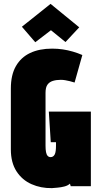

<svg xmlns="http://www.w3.org/2000/svg" viewBox="-20 -961 522 991"><path d="M389 -820 241 -941 93 -823 162 -743 243 -805 318 -744ZM365 -535 405 -677Q382 -687 356.5 -694.5Q331 -702 304.5 -706Q278 -710 249 -710Q183 -710 135.5 -687.5Q88 -665 62 -619.5Q36 -574 36 -504V-190Q36 -122 65 -77Q94 -32 142.5 -10.5Q191 11 248 10Q260 9 277.5 7.5Q295 6 312.5 1.5Q330 -3 341 -13L345 0H449V-385H232L242 -227H269V-209Q269 -194 267.5 -182.5Q266 -171 262.5 -164Q259 -157 253.5 -153.5Q248 -150 241 -150Q232 -150 226 -156.5Q220 -163 217.5 -176Q215 -189 215 -209V-482Q215 -510 225 -524Q235 -538 253 -543.5Q271 -549 294 -549Q305 -549 316.5 -547Q328 -545 340.5 -542Q353 -539 365 -535Z"/></svg>

Font: Advent Pro Black
Style: Regular
Weight: 900
Version: Version 3.000